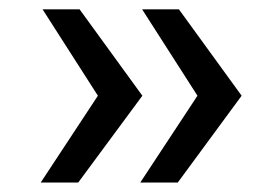

<svg xmlns="http://www.w3.org/2000/svg" viewBox="-20 -467 586 405"><path d="M275.9 -82 396.5 -265.1 279.8 -447.3H357.4L489.7 -265.1L355 -82ZM65.9 -82 186.5 -265.1 69.8 -447.3H147.9L280.3 -265.1L145 -82Z"/></svg>

Font: Muli
Style: Regular
Weight: 400
Designer: Vernon Adams
Foundry: newtypography
Version: Version 2; ttfautohint (v1.00rc1.6-4cba) -l 8 -r 50 -G 200 -